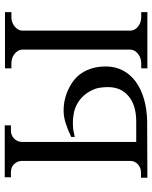

<svg xmlns="http://www.w3.org/2000/svg" viewBox="64 -704 641 809"><g transform="rotate(-90 384.5 -299.5)"><path d="M40 1V-26H62Q82 -26 96 -38.5Q110 -51 111 -69V-529Q110 -548 97 -561Q84 -574 64 -574H42V-600H261V-574H239Q219 -574 205.5 -561Q192 -548 191 -529V-46H277Q345 -46 383.5 -78Q422 -110 422 -165Q422 -177 420.5 -191Q419 -205 416 -215Q405 -246 387.5 -265.5Q370 -285 350 -295.5Q330 -306 309.5 -309.5Q289 -313 271 -313Q260 -313 249.5 -312Q239 -311 231 -309Q221 -307 212 -305V-320Q241 -334 269 -343Q297 -352 323 -352Q361 -352 394.5 -339.5Q428 -327 453.5 -306.5Q479 -286 494 -252Q509 -218 509 -175Q509 -135 492.5 -103Q476 -71 445.5 -48.5Q415 -26 372.5 -13.5Q330 -1 279 0ZM501 1V-25H522Q545 -25 561.5 -38Q578 -51 580 -69V-528Q578 -546 561.5 -559Q545 -572 522 -572H501V-599H738V-572H717Q695 -572 678.5 -559Q662 -546 660 -529V-69Q661 -51 677.5 -38Q694 -25 717 -25H738V1Z"/></g></svg>

Font: Constantine
Style: Regular
Weight: 400
Designer: Dukom Design
Version: Version 1.001;PS 001.001;hotconv 1.0.56;makeotf.lib2.0.21325